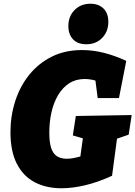

<svg xmlns="http://www.w3.org/2000/svg" viewBox="-20 -993 725 1028"><path d="M310 15Q227 15 165.5 -17.5Q104 -50 70 -116.5Q36 -183 36 -285Q36 -372 61.5 -451.5Q87 -531 136.5 -592.5Q186 -654 257 -689.5Q328 -725 419 -725Q478 -725 537 -710Q596 -695 656 -667L617 -468H503L489 -577L519 -552Q495 -562 473.5 -566Q452 -570 434 -570Q386 -570 350.5 -547Q315 -524 291 -483.5Q267 -443 255.5 -391.5Q244 -340 244 -283Q244 -231 254 -200.5Q264 -170 285 -156.5Q306 -143 337 -143Q358 -143 381 -148Q404 -153 430 -161L405 -117L427 -277L452 -244L370 -268L386 -372L685 -377L669 -272L588 -244L610 -277L580 -52Q504 -17 435.5 -1Q367 15 310 15ZM442 -756Q396 -756 371 -782.5Q346 -809 346 -853Q346 -906 379.5 -939.5Q413 -973 464 -973Q508 -973 534 -947.5Q560 -922 560 -876Q560 -824 527 -790Q494 -756 442 -756Z"/></svg>

Font: Bitter Thin Black
Style: Italic
Weight: 900
Italic angle: -9°
Version: Version 3.020